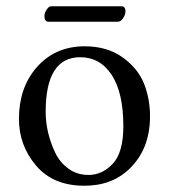

<svg xmlns="http://www.w3.org/2000/svg" viewBox="-20 -588 544 618"><path d="M359.9 -518.1H136.2Q123 -518.1 123 -536.1Q123 -545.9 130.1 -556.9Q137.2 -567.9 145 -567.9H370.1Q384.3 -567.9 383.8 -550.8Q383.8 -541 376.2 -529.5Q368.7 -518.1 359.9 -518.1ZM41 -205.1Q41 -304.2 96.2 -369.1Q155.8 -439 252.9 -439Q324.7 -439 374.3 -403.6Q423.8 -368.2 443.4 -319.1Q462.9 -270 462.9 -213.9Q462.9 -109.4 397.9 -45.9Q340.8 10.3 251 9.8Q150.9 9.8 95.9 -55.2Q41 -120.1 41 -205.1ZM237.8 -403.8Q127 -403.8 127 -228Q127 -195.8 134.5 -162.8Q142.1 -129.9 157 -97.9Q171.9 -65.9 200 -45.4Q228 -24.9 265.1 -24.9Q309.1 -24.9 343 -61Q377 -97.2 377 -182.1Q377 -289.1 339.8 -346.4Q302.7 -403.8 237.8 -403.8Z"/></svg>

Font: Linux Libertine
Style: Regular
Weight: 400
Designer: Philipp H. Poll
Foundry: Philipp H. Poll
Version: Version 5.3.0 ; ttfautohint (v0.9)